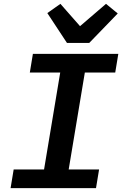

<svg xmlns="http://www.w3.org/2000/svg" viewBox="-20 -978 640 998"><path d="M35 0 51 -97H209L293 -601H135L151 -698H595L579 -601H421L337 -97H495L479 0ZM328 -755 226 -910 294 -958 396 -842 531 -958 592 -908 444 -755Z"/></svg>

Font: IBM Plex Mono SemiBold
Style: Italic
Weight: 600
Italic angle: -9°
Monospace: yes
Designer: Mike Abbink, Paul van der Laan, Pieter van Rosmalen
Foundry: Bold Monday
Version: Version 2.3